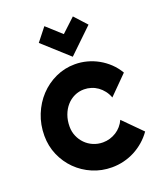

<svg xmlns="http://www.w3.org/2000/svg" viewBox="-144 -867 811 968"><g transform="rotate(-20 261.0 -383.0)"><path d="M507.8 -418.9 410.2 -320.8Q402.8 -341.3 390.1 -357.7Q377.4 -374 361.6 -385.3Q345.7 -396.5 327.1 -402.3Q308.6 -408.2 289.1 -408.2Q261.7 -408.2 237.5 -397Q213.4 -385.7 195.6 -365.5Q177.7 -345.2 167.5 -317.4Q157.2 -289.6 157.2 -255.9Q157.2 -228.5 167.5 -204.6Q177.7 -180.7 195.6 -162.6Q213.4 -144.5 237.5 -134.3Q261.7 -124 289.1 -124Q308.6 -124 326.7 -129.4Q344.7 -134.8 360.6 -144.8Q376.5 -154.8 388.9 -169.2Q401.4 -183.6 409.2 -201.2L506.8 -103Q488.3 -76.7 464.1 -55.7Q439.9 -34.7 411.9 -20Q383.8 -5.4 352.8 2.2Q321.8 9.8 289.1 9.8Q233.9 9.8 185.3 -11Q136.7 -31.7 100.3 -67.9Q64 -104 43 -152.3Q22 -200.7 22 -255.9Q22 -315.9 43 -368.2Q64 -420.4 100.3 -459.2Q136.7 -498 185.3 -520.5Q233.9 -543 289.1 -543Q321.8 -543 353.3 -534.7Q384.8 -526.4 413.3 -510.5Q441.9 -494.6 466.1 -471.7Q490.2 -448.7 507.8 -418.9ZM293 -582 155.8 -706.1 210.9 -775.9 289.6 -704.6 362.8 -772.9 422.9 -707Z"/></g></svg>

Font: Righteous
Style: Regular
Weight: 400
Version: Version 1.000